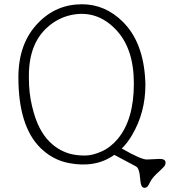

<svg xmlns="http://www.w3.org/2000/svg" viewBox="-20 -768 804 902"><path d="M517.1 -40.5Q428.7 22.5 303.2 -2Q227.5 -16.6 169.9 -73.2Q66.4 -175.3 66.4 -404.8Q66.4 -564 158.2 -659.2Q243.2 -748 365.2 -748Q474.6 -748 558.1 -664.6Q654.3 -568.4 662.6 -387.2L663.1 -369.6Q663.1 -239.7 600.6 -133.8Q580.1 -98.1 552.2 -70.3Q642.1 -18.6 669.4 -18.6L730.5 -21.5Q757.8 -21.5 757.8 -3.4Q757.8 6.8 749.8 15.6Q741.7 24.4 730 35.2Q695.8 65.4 686.5 85Q677.2 104.5 671.9 109.4Q666.5 114.3 659.2 114.3Q644 114.3 640.6 89.8L635.7 48.3Q630.9 20.5 619.6 14.2Q572.3 -10.3 517.1 -40.5ZM533.7 -116.2Q608.9 -206.5 608.9 -376Q608.9 -540.5 524.4 -628.9Q434.6 -723.1 313.5 -697.3Q252.9 -684.1 204.1 -641.1Q115.7 -563.5 115.7 -412.1V-401.4Q115.7 -331.1 130.6 -269Q145.5 -207 165.8 -168Q186 -128.9 211.4 -103.5Q236.8 -78.1 264.4 -63.5Q292 -48.8 319.6 -43Q347.2 -37.1 381.1 -37.4Q415 -37.6 457.5 -56.6Q500 -75.7 533.7 -116.2Z"/></svg>

Font: Snowburst One
Style: Regular
Weight: 400
Designer: Annet Stirling
Foundry: Annet Stirling
Version: Version 1.001